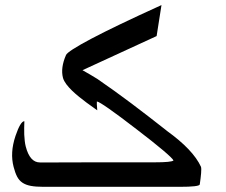

<svg xmlns="http://www.w3.org/2000/svg" viewBox="-20 -803 883 750"><path d="M591.8 -662.1 302.2 -528.8Q332 -512.2 360.4 -494.6Q427.2 -448.7 493.7 -398.7Q560.1 -348.6 631.3 -292.5H630.9Q734.4 -218.3 765.1 -151.4Q767.1 -144.5 765.6 -126.7Q764.2 -108.9 760.3 -82.5Q758.3 -73.2 681.6 -73.2H149.9Q120.1 -73.2 100.3 -76.9Q80.6 -80.6 67.6 -89.4Q54.7 -98.1 46.9 -113Q39.1 -127.9 33.2 -150.9Q25.9 -178.7 27.6 -208.5Q29.3 -238.3 40.5 -272Q60.1 -329.6 75.2 -329.6Q74.7 -317.4 74.5 -303.7Q74.2 -290 74.7 -277.1Q75.2 -264.2 76.7 -252.2Q78.1 -240.2 80.6 -230.5Q96.7 -168.5 135.7 -168.5H209Q241.2 -168.5 278.1 -168.7Q314.9 -168.9 360.4 -168.9H583Q651.4 -168.9 657.7 -176.3Q653.8 -184.6 617.9 -215.1Q582 -245.6 513.2 -298.3Q375.5 -404.3 358.4 -406.7Q357.4 -401.4 359.9 -372.1Q354.5 -376.5 343.3 -384Q332 -391.6 318.4 -401.9Q304.7 -412.1 289.8 -424.1Q274.9 -436 261.7 -448.7Q248.5 -461.4 239 -474.1Q229.5 -486.8 226.1 -498.5Q215.8 -537.6 237.8 -587.9Q243.7 -602.5 336.4 -651.6Q429.2 -700.7 610.8 -783.2Z"/></svg>

Font: XB Khoramshahr
Style: Oblique
Weight: 400
Italic angle: 12°
Designer: Behnam
Foundry: Irmug
Version: Version 8.005 2009